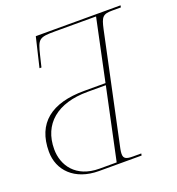

<svg xmlns="http://www.w3.org/2000/svg" viewBox="-130 -819 850 924"><g transform="rotate(-20 295.0 -357.0)"><path d="M220 0H438L440 -10H397C362 -10 350 -17 350 -40C350 -53 354 -72 360 -98L474 -634C487 -693 495 -704 545 -704H588L590 -714H156L120 -563H130L144 -621C163 -698 168 -704 252 -704H461L394 -387H285C117 -387 25 -316 25 -170C25 -75 95 0 220 0ZM226 -10C105 -10 53 -90 53 -172C53 -301 143 -377 298 -377H392L314 -10Z"/></g></svg>

Font: Noto Serif Display Thin
Style: Italic
Weight: 100
Italic angle: -12°
Designer: Monotype Design Team
Foundry: Monotype Imaging Inc.
Version: Version 2.009